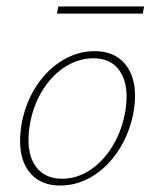

<svg xmlns="http://www.w3.org/2000/svg" viewBox="-20 -570 479 593"><path d="M42 -135Q42 -163 48 -194Q61 -258 94.5 -307.5Q128 -357 174.5 -384.5Q221 -412 272 -412Q332 -412 364.5 -374.5Q397 -337 397 -274Q397 -246 391 -216Q378 -154 345 -104Q312 -54 265.5 -25.5Q219 3 166 3Q107 3 74.5 -34Q42 -71 42 -135ZM365 -216Q371 -245 371 -271Q371 -326 344.5 -358Q318 -390 268 -390Q225 -390 185 -366Q145 -342 115.5 -297.5Q86 -253 74 -195Q68 -165 68 -138Q68 -81 95.5 -49.5Q123 -18 172 -18Q217 -18 257 -44Q297 -70 325.5 -115.5Q354 -161 365 -216ZM160 -550H425L421 -528H156Z"/></svg>

Font: Ysabeau Extralight
Style: Italic
Weight: 200
Italic angle: -12°
Designer: Christian Thalmann (Catharsis Fonts)
Version: Version 0.003